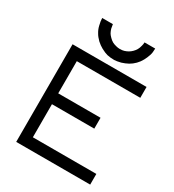

<svg xmlns="http://www.w3.org/2000/svg" viewBox="-177 -882 847 935"><g transform="rotate(30 246.0 -415.0)"><path d="M121 -781H181Q183 -767 185 -758Q188 -747 194 -736Q198 -729 208 -719Q217.5 -709.5 227 -704Q235 -699.5 249 -696Q259.5 -693 271 -693Q283.5 -693 294 -696Q304.5 -699 315 -705Q324.5 -710.5 333 -719Q341.5 -727.5 347 -737Q352.5 -746.5 356 -761Q359 -771.5 359 -781H419Q419 -758 414 -743Q407.5 -723.5 399 -708Q389.5 -690.5 376 -677Q361.5 -662.5 346 -654Q329.5 -645 310 -639Q286 -633 273 -633Q251.5 -633 234 -637Q219.5 -640.5 198 -652Q181.5 -661 166 -675Q149 -692 142 -705Q131.5 -721.5 127 -741Q121 -765 121 -781ZM60 -598H476V-537H119V-356H357V-295H119V-109H476V-49H60Z"/></g></svg>

Font: IBM 3270 Semi-Condensed
Style: Condensed
Weight: 400
Monospace: yes
Version: Version 2.3.1